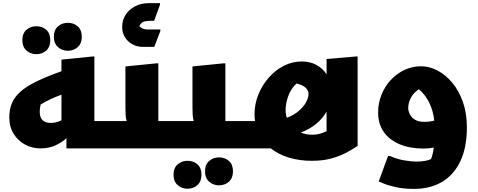

<svg xmlns="http://www.w3.org/2000/svg" viewBox="-20 -956 3080 1237"><path d="M688 0H408V-66Q384 -42 341 -21Q298 0 240 0Q187 0 141.5 -24.5Q96 -49 68 -94Q40 -139 40 -200Q40 -252 57 -292Q74 -332 112.5 -366Q151 -400 215.5 -431.5Q280 -463 376 -497V-572L576 -592H588V-176H708V-20ZM236 -236Q236 -164 308 -164Q342 -164 376 -181V-346Q343 -334 309 -318.5Q275 -303 242 -283Q236 -260 236 -236ZM417 -629Q380 -629 353.5 -652.5Q327 -676 327 -719Q327 -763 353.5 -786Q380 -809 417 -809Q455 -809 481 -786Q507 -763 507 -719Q507 -676 481 -652.5Q455 -629 417 -629ZM214 -607Q177 -607 150.5 -630.5Q124 -654 124 -697Q124 -741 150.5 -764Q177 -787 214 -787Q252 -787 278 -764Q304 -741 304 -697Q304 -654 278 -630.5Q252 -607 214 -607Z M688 -176H796Q791 -192 789.5 -214Q788 -236 788 -264V-528L988 -548H1000V-176H1120V-20L1100 0H668V-156ZM767 -783Q767 -825 788.5 -859.5Q810 -894 849.5 -915Q889 -936 943 -936H1011V-926L973 -822H949Q926 -822 908 -817Q890 -812 878 -789Q894 -766 932 -766H1013V-756L974 -654H900Q863 -654 832.5 -671Q802 -688 784.5 -717Q767 -746 767 -783Z M1120 -176H1228Q1223 -192 1221.5 -214Q1220 -236 1220 -264V-528L1420 -548H1432V-176H1552V-20L1532 0H1100V-156ZM1301 148Q1301 104 1327.5 81Q1354 58 1391 58Q1429 58 1455 81Q1481 104 1481 148Q1481 191 1455 214.5Q1429 238 1391 238Q1354 238 1327.5 214.5Q1301 191 1301 148ZM1098 170Q1098 126 1124.5 103Q1151 80 1188 80Q1226 80 1252 103Q1278 126 1278 170Q1278 213 1252 236.5Q1226 260 1188 260Q1151 260 1124.5 236.5Q1098 213 1098 170Z M1532 0V-156L1552 -176H1623Q1620 -197 1620 -220Q1620 -287 1645 -348Q1670 -409 1712.5 -457Q1755 -505 1809.5 -532.5Q1864 -560 1924 -560Q1978 -560 2019 -537.5Q2060 -515 2084 -477V-576L2272 -592H2284V-16Q2247 9 2204 31Q2161 53 2108.5 66.5Q2056 80 1988 80Q1911 80 1843 60Q1775 40 1725 0ZM1820 -248Q1820 -221 1828 -197Q1873 -214 1904.5 -241Q1936 -268 1952 -297.5Q1968 -327 1968 -352Q1968 -371 1950.5 -389.5Q1933 -408 1890 -418Q1853 -383 1836.5 -335.5Q1820 -288 1820 -248ZM1992 -88Q2017 -88 2040 -94Q2063 -100 2084 -111V-237Q2058 -191 2015 -156.5Q1972 -122 1918 -102Q1952 -88 1992 -88Z M2648 261Q2578 261 2527 249Q2476 237 2448 225Q2420 213 2420 213L2480 49H2492Q2536 69 2583.5 77Q2631 85 2660 85Q2689 85 2713 81.5Q2737 78 2757 69Q2762 57 2766.5 39Q2771 21 2775 -5Q2743 1 2708 1Q2621 1 2555 -26.5Q2489 -54 2452.5 -106Q2416 -158 2416 -231Q2416 -291 2437.5 -345Q2459 -399 2497 -440Q2535 -481 2585 -505Q2635 -529 2693 -529Q2746 -529 2798 -502Q2850 -475 2893 -424Q2936 -373 2962 -300Q2988 -227 2988 -135Q2988 -5 2945.5 83.5Q2903 172 2827 216.5Q2751 261 2648 261ZM2610 -259Q2610 -242 2620 -221Q2630 -200 2652.5 -185.5Q2675 -171 2714 -171Q2747 -171 2778 -179Q2771 -241 2746.5 -292.5Q2722 -344 2679 -381Q2646 -360 2628 -327.5Q2610 -295 2610 -259Z"/></svg>

Font: Kufam Black
Style: Italic
Weight: 900
Italic angle: -11°
Designer: Artur Schmal
Foundry: Original Type
Version: Version 1.301; ttfautohint (v1.8.3)